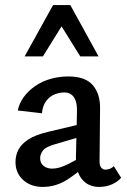

<svg xmlns="http://www.w3.org/2000/svg" viewBox="-20 -729 499 756"><path d="M370 7Q328 7 303 -23Q278 -53 279 -110L283 -287Q284 -315 278 -332Q272 -349 260.5 -357Q249 -365 233 -365Q215 -365 195.5 -357.5Q176 -350 162 -331.5Q148 -313 145 -283L50 -294Q56 -323 74 -347.5Q92 -372 119 -390.5Q146 -409 179.5 -418.5Q213 -428 249 -428Q316 -428 345.5 -393.5Q375 -359 374 -301L372 -92Q372 -77 378.5 -69Q385 -61 395 -61Q404 -61 413 -64.5Q422 -68 428 -75L457 -29Q443 -13 420.5 -3Q398 7 370 7ZM149 7Q101 7 71 -20.5Q41 -48 41 -91Q41 -116 52 -138.5Q63 -161 91 -179.5Q119 -198 170 -210L334 -249L339 -203L193 -160Q159 -150 148.5 -135.5Q138 -121 138 -106Q138 -87 151.5 -76Q165 -65 186 -65Q213 -65 249.5 -83.5Q286 -102 331 -129L337 -95Q293 -53 247 -23Q201 7 149 7ZM296 -507 207 -650 189 -709H257L368 -507ZM77 -507 189 -709H257L239 -652L149 -507Z"/></svg>

Font: Ysabeau Office SemiBold
Style: Regular
Weight: 600
Designer: Christian Thalmann (Catharsis Fonts)
Version: Version 2.001;gftools[0.9.30]; featfreeze: tnum,lnum,ss02